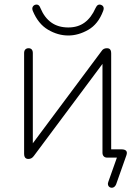

<svg xmlns="http://www.w3.org/2000/svg" viewBox="-20 -706 626 860"><path d="M500 120Q497 127 492 131Q487 135 481 135Q475 135 470.5 132Q466 129 464 123Q462 117 465 109L510 -18L523 0H460Q450 0 444.5 -6Q439 -12 439 -22V-452H463L132 -8Q127 -1 121 2.5Q115 6 107 6Q102 6 97.5 4Q93 2 90.5 -3.5Q88 -9 88 -17V-468Q88 -479 93.5 -484.5Q99 -490 108 -490Q117 -490 122 -484.5Q127 -479 127 -468V-32H103L434 -476Q439 -484 445 -487Q451 -490 459 -490Q465 -490 469 -488Q473 -486 475.5 -481Q478 -476 478 -467V-18L459 -37H525Q539 -37 545 -30.5Q551 -24 546 -10ZM286 -547Q239 -547 195 -573Q151 -599 127 -657Q123 -667 126 -674Q129 -681 136 -684Q144 -687 150.5 -684Q157 -681 161 -670Q179 -627 210 -605Q241 -583 286 -583Q329 -583 359 -605Q389 -627 408 -670Q413 -681 419.5 -684Q426 -687 433 -684Q441 -681 443.5 -674Q446 -667 442 -657Q420 -598 375.5 -572.5Q331 -547 286 -547Z"/></svg>

Font: Nunito ExtraLight
Style: Regular
Weight: 200
Designer: Vernon Adams
Foundry: Vernon Adams
Version: Version 3.602